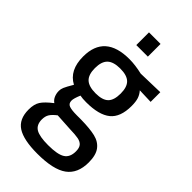

<svg xmlns="http://www.w3.org/2000/svg" viewBox="-280 -770 1080 1080"><g transform="rotate(45 260.0 -230.5)"><path d="M46 0ZM46 92Q46 49 62.5 23.5Q79 -2 123 -36Q107 -47 99.5 -65Q92 -83 92 -103Q92 -117 98.5 -132.5Q105 -148 128 -187Q52 -227 52 -336Q52 -510 247 -510Q293 -510 349 -497L501 -501V-424L412 -427Q428 -409 435 -387.5Q442 -366 442 -332Q442 -243 394.5 -204.5Q347 -166 246 -166Q216 -166 197 -170Q181 -132 181 -115Q181 -91 200.5 -84Q220 -77 261 -77H296Q366 -76 408 -66Q450 -56 473 -25.5Q496 5 496 63Q496 151 439.5 192Q383 233 257 233Q147 233 96.5 200.5Q46 168 46 92ZM349 -338Q349 -390 325 -413Q301 -436 248 -436Q194 -436 169.5 -412.5Q145 -389 145 -337Q145 -285 169.5 -262Q194 -239 248 -239Q302 -239 325.5 -262Q349 -285 349 -338ZM401 70Q401 42 389.5 28.5Q378 15 355 10.5Q332 6 287 5L185 -1Q158 20 148 37Q138 54 138 78Q138 121 167 138.5Q196 156 265 156Q340 156 370.5 136.5Q401 117 401 70ZM218 -694H310V-593H218Z"/></g></svg>

Font: sheba-seeBold
Style: Regular
Weight: 600
Designer: Mohamed Galeb, the designers
Foundry: Kief Type Foundry
Version: Version 2.010; ttfautohint (v1.5.33-1714) -l 8 -r 50 -G 200 